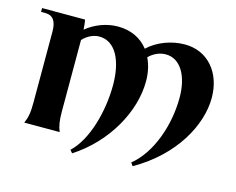

<svg xmlns="http://www.w3.org/2000/svg" viewBox="-85 -633 1023 833"><g transform="rotate(15 426.0 -216.5)"><path d="M557 47 567 61C741 -38 822 -193 822 -314C822 -425 755 -508 650 -508C591 -508 528 -485 486 -445C455 -485 408 -508 350 -508C298 -508 247 -488 208 -456C207 -471 206 -487 203 -500H10V-483H28C63 -483 80 -461 80 -413V-94C80 -49 76 -27 64 0H223C213 -24 209 -48 209 -89V-410C229 -431 255 -445 282 -445C357 -445 394 -363 394 -257C394 -138 357 -2 288 62L299 75C443 -18 528 -174 528 -310C528 -348 520 -383 506 -412C526 -432 553 -445 581 -445C648 -445 687 -375 687 -279C687 -159 643 -23 557 47Z"/></g></svg>

Font: Sinistre
Style: Bold
Weight: 700
Designer: Jules Durand
Foundry: Collletttivo
Version: Version 69.420;Glyphs 3.2 (3217)